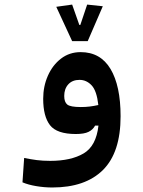

<svg xmlns="http://www.w3.org/2000/svg" viewBox="-20 -581 626 838"><path d="M208 237.3Q173.3 237.3 138.4 231.4Q103.5 225.6 78.1 214.8L85.4 108.4Q114.3 114.3 140.4 117.7Q166.5 121.1 199.2 121.1Q290 121.1 345 88.6Q399.9 56.2 409.7 -32.7H395Q385.7 -15.1 366.7 -5.6Q347.7 3.9 311 3.9Q228 3.9 198.2 -34.7Q168.5 -73.2 168.5 -149.9Q168.5 -204.1 189 -250.5Q209.5 -296.9 246.3 -325.2Q283.2 -353.5 332 -353.5Q418.5 -353.5 462.4 -280Q506.3 -206.5 506.3 -73.7Q506.3 84.5 429.4 160.9Q352.5 237.3 208 237.3ZM409.2 -122.6Q402.3 -184.6 379.9 -208.5Q357.4 -232.4 327.1 -232.4Q295.9 -232.4 278.1 -212.9Q260.3 -193.4 260.3 -162.1Q260.3 -135.3 273.9 -124.5Q287.6 -113.8 332.5 -113.8Q353.5 -113.8 371.3 -116Q389.2 -118.2 409.2 -122.6ZM294.9 -401.4 225.6 -551.3 294.9 -561 326.2 -472.2H330.6L360.4 -561L428.7 -553.7L362.8 -401.4Z"/></svg>

Font: Cascadia Code SemiBold
Style: Regular
Weight: 600
Monospace: yes
Designer: Aaron Bell
Foundry: Saja Typeworks
Version: Version 2404.023; ttfautohint (v1.8.4)